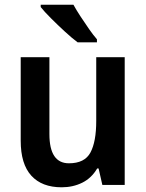

<svg xmlns="http://www.w3.org/2000/svg" viewBox="-20 -786 621 816"><path d="M510 -543V0H415L399 -70H393Q369 -29 329.5 -9.5Q290 10 242 10Q158 10 113 -39.5Q68 -89 68 -188V-543H190V-216Q190 -92 273 -92Q340 -92 364.5 -138Q389 -184 389 -272V-543ZM292 -766Q304 -744 322 -716.5Q340 -689 358.5 -662.5Q377 -636 392 -619V-606H310Q287 -623 256 -651.5Q225 -680 196.5 -708.5Q168 -737 153 -756V-766Z"/></svg>

Font: Noto Sans Khmer SemiCondensed SemiBold
Style: Regular
Weight: 600
Width: 4
Designer: Danh Hong and the Monotype Design Team
Foundry: Monotype Imaging Inc.
Version: Version 2.004; ttfautohint (v1.8.4.7-5d5b)